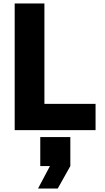

<svg xmlns="http://www.w3.org/2000/svg" viewBox="-20 -753 610 1111"><path d="M237 -733H65V0H533V-152H237ZM200 338H314L387 208V40H213V208H269Z"/></svg>

Font: Kreadon Extra Bold
Style: Regular
Weight: 800
Designer: kohakuno
Foundry: StudioGnu
Version: Version 1.000;Glyphs 3.1.2 (3151)